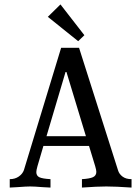

<svg xmlns="http://www.w3.org/2000/svg" viewBox="-20 -844 614 867"><path d="M574 -35V3Q502 -2 460 -2Q420 -2 350 3V-35Q385 -37 400 -44Q415 -51 415 -68Q415 -76 410 -93L382 -185H176L149 -93Q144 -75 144 -67Q144 -50 158 -43.5Q172 -37 208 -35V3Q180 1 171 1Q135 -2 116 -2Q99 -2 60 1Q52 1 24 3V-35Q48 -35 65 -47Q82 -59 88 -76L256 -628H337L513 -75Q518 -58 533.5 -46.5Q549 -35 574 -35ZM368 -229 280 -519H276L190 -229ZM361 -685 333 -658 196 -768 253 -824Z"/></svg>

Font: Gupter Medium
Style: Regular
Weight: 500
Designer: Octavio Pardo
Version: Version 1.000